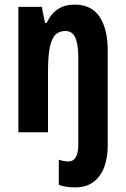

<svg xmlns="http://www.w3.org/2000/svg" viewBox="-20 -576 548 836"><path d="M306 240Q288 240 270.5 237.5Q253 235 236 229V119Q257 127 277 127Q321 127 321 53V-324Q321 -382 308 -411.5Q295 -441 265 -441Q239 -441 222.5 -426Q206 -411 197.5 -372.5Q189 -334 189 -264V0H60V-546H162L176 -476H183Q220 -556 305 -556Q378 -556 413.5 -503Q449 -450 449 -356V60Q449 110 434 151Q419 192 387.5 216Q356 240 306 240Z"/></svg>

Font: Noto Sans Telugu ExtraCondensed
Style: Bold
Weight: 700
Width: 2
Designer: Jelle Bosma - Monotype Design Team
Foundry: Monotype Imaging Inc.
Version: Version 2.005; ttfautohint (v1.8.4.7-5d5b)